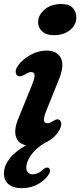

<svg xmlns="http://www.w3.org/2000/svg" viewBox="-31 -732 409 979"><path d="M244.5 -552.5Q204 -552.5 182.8 -573Q161.5 -593.5 163.5 -622.5Q165.5 -657.5 197.5 -684.5Q229.5 -711.5 282 -711.5Q322.5 -711.5 341.2 -690.2Q360 -669 358 -637Q356 -602.5 324.5 -577.5Q293 -552.5 244.5 -552.5ZM205 -167Q191 -132.5 193.2 -118Q195.5 -103.5 211.5 -103.5Q223 -103.5 242.5 -116.5Q251 -121.5 258.5 -123.2Q266 -125 273 -119.5Q281 -113.5 281.2 -100.2Q281.5 -87 272 -69Q247 -25 197 -3Q150.5 25 126.8 59.5Q103 94 103 122Q103 139.5 112.2 148.2Q121.5 157 135 157Q147 157 160.2 151.8Q173.5 146.5 185.5 134.5Q194 127.5 200.5 124.2Q207 121 214 123Q221 125 223.8 134.2Q226.5 143.5 216 159.5Q199.5 186 163 206.8Q126.5 227.5 81 227.5Q35.5 227.5 12.2 207.2Q-11 187 -11 153Q-11 115 16.8 78Q44.5 41 102 9Q60 0 49.8 -37Q39.5 -74 64 -131.5L130.5 -295Q147 -335 145.2 -349.8Q143.5 -364.5 127 -364.5Q119.5 -364.5 111.5 -360.8Q103.5 -357 93 -350.5Q71 -338 59 -345.5Q49.5 -352 49 -365.8Q48.5 -379.5 59.5 -395.5Q81 -427 121.8 -450.5Q162.5 -474 206 -474Q260 -474 279.5 -435.8Q299 -397.5 267.5 -322.5Z"/></svg>

Font: Fraunces 9pt S100 SemiBold
Style: Italic
Weight: 600
Italic angle: -16°
Version: Version 1.000; ttfautohint (v1.8.3)